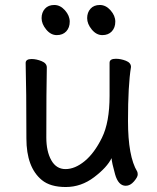

<svg xmlns="http://www.w3.org/2000/svg" viewBox="-20 -727 630 771"><path d="M485 19Q455 19 442 -27.5Q429 -74 428 -92Q410 -55 358 -15.5Q306 24 244 24Q182 24 148 -4Q86 -55 86 -171Q86 -368 83 -474Q83 -490 107 -490Q126 -490 147 -481.5Q168 -473 168 -456Q166 -368 166 -175Q166 -119 186 -83.5Q206 -48 243 -48Q281 -48 320 -80Q359 -112 389.5 -174Q420 -236 420 -342V-475Q420 -491 445 -491Q465 -491 485.5 -483Q506 -475 506 -458Q494 -385 494 -241Q494 -99 531 -38Q533 -34 533 -26Q533 -16 518 1.5Q503 19 485 19ZM208 -586Q184 -586 165.5 -608.5Q147 -631 147 -654Q147 -677 160.5 -692Q174 -707 198 -707Q222 -707 241 -685.5Q260 -664 260 -640Q260 -616 246 -601Q232 -586 208 -586ZM391 -586Q367 -586 348.5 -608.5Q330 -631 330 -654Q330 -677 343.5 -692Q357 -707 381 -707Q405 -707 424 -685.5Q443 -664 443 -640Q443 -616 429 -601Q415 -586 391 -586Z"/></svg>

Font: LXGW WenKai TC
Style: Bold
Weight: 700
Designer: LXGW / Fontworks Inc.
Foundry: LXGW / Fontworks Inc.
Version: Version 1.330;April 28, 2024